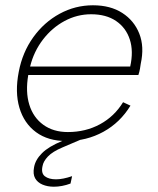

<svg xmlns="http://www.w3.org/2000/svg" viewBox="-20 -527 597 727"><path d="M231 7Q162 7 116.5 -26.5Q71 -60 53.5 -119Q36 -178 51 -255Q65 -329 106 -386Q147 -443 206 -475Q265 -507 332 -507Q398 -507 443 -478Q488 -449 507.5 -399.5Q527 -350 513 -286Q512 -278 510 -266.5Q508 -255 504 -243H87Q76 -179 91 -130.5Q106 -82 144 -54.5Q182 -27 237 -27Q304 -27 358.5 -56.5Q413 -86 446 -140L474 -127Q435 -63 371.5 -28Q308 7 231 7ZM473 -275Q486 -333 471.5 -377.5Q457 -422 419.5 -447.5Q382 -473 325 -473Q272 -473 224.5 -447.5Q177 -422 142.5 -377Q108 -332 94 -275ZM278 -20 285 2 217 31Q179 47 161.5 65.5Q144 84 141 102Q135 129 150 140.5Q165 152 192 152Q218 152 253 140L247 168Q231 174 215 177Q199 180 184 180Q160 180 141 172Q122 164 113 148Q104 132 109 106Q114 78 139 53Q164 28 215 7Z"/></svg>

Font: Albert Sans ExtraLight
Style: Italic
Weight: 250
Italic angle: -11.25°
Designer: Andreas Rasmussen
Foundry: a.Foundry
Version: Version 1.025